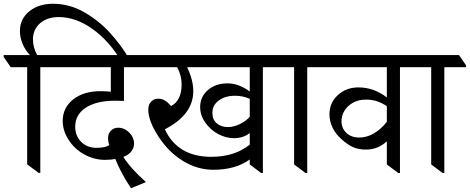

<svg xmlns="http://www.w3.org/2000/svg" viewBox="-62 -915 2499 1021"><path d="M82.5 -41V-557.6H-4.9L-42.5 -612.3V-622.1H97.2Q72.8 -647 58.3 -681.4Q43.9 -715.8 43.9 -750Q43.9 -814 93.5 -854.5Q143.1 -895 219.2 -895Q308.1 -895 387 -849.4Q465.8 -803.7 523.9 -739.3Q582 -674.8 621.1 -608.4L584 -588.4Q517.6 -698.7 429.2 -761.5Q340.8 -824.2 250 -824.2Q189 -824.2 151.1 -791.3Q113.3 -758.3 113.3 -705.1Q113.3 -662.6 135.7 -622.1H231L268.6 -567.4V-557.6H152.3V4.4H143.6Z M337.9 -241.2Q337.9 -192.4 369.6 -160.6Q401.4 -128.9 451.2 -128.9Q496.6 -128.9 519.5 -143.1Q512.7 -160.6 512.7 -182.1Q512.7 -204.6 527.8 -220.2Q543 -235.8 566.4 -235.8Q599.6 -235.8 625.2 -210.2Q650.9 -184.6 650.9 -150.4Q650.9 -130.4 637.5 -111.3Q624 -92.3 593.8 -80.6Q631.3 -21 713.9 53.2L634.8 85.9Q583 9.3 550.8 -70.3Q531.7 -64.9 496.6 -64.9Q439 -64.9 387 -93.3Q335 -121.6 303.2 -170.7Q271.5 -219.7 271.5 -272Q271.5 -342.3 326.9 -386.2Q382.3 -430.2 472.7 -430.2Q499 -430.2 527.3 -427.2V-557.6H231L193.4 -612.3V-622.1H685.1L722.7 -567.4V-557.6H597.2V-378.4L550.3 -379.4Q450.7 -379.4 394.3 -342.5Q337.9 -305.7 337.9 -241.2Z M1451.7 -557.6H1335.9V4.9H1326.7L1266.1 -40.5V-66.9Q1190.4 -12.2 1072.3 -12.2Q988.8 -12.2 912.4 -58.3Q835.9 -104.5 781.2 -188Q726.6 -271.5 726.6 -332Q726.6 -358.9 741.5 -374.5Q756.3 -390.1 779.3 -390.1Q799.8 -390.1 815.2 -380.4Q830.6 -370.6 848.1 -351.1Q903.8 -380.9 903.8 -466.3Q903.8 -515.1 879.9 -557.6H685.1L647.5 -612.3V-622.1H1414.1L1451.7 -567.4ZM1266.1 -557.6H933.1Q965.8 -489.3 965.8 -430.2Q965.8 -305.2 814.5 -227.5Q882.8 -81.1 1061.5 -81.1Q1186.5 -81.1 1266.1 -146V-207.5Q1231 -180.2 1182.6 -180.2Q1139.6 -180.2 1098.4 -202.1Q1057.1 -224.1 1029.8 -262.9Q1002.4 -301.8 1002.4 -345.2Q1002.4 -400.9 1043.7 -436.3Q1085 -471.7 1148.4 -471.7Q1178.7 -471.7 1209.5 -460Q1240.2 -448.2 1266.1 -428.2ZM1266.1 -389.6Q1229 -405.8 1188 -405.8Q1135.3 -405.8 1101.3 -380.6Q1067.4 -355.5 1067.4 -314.5Q1067.4 -278.8 1090.8 -259Q1114.3 -239.3 1149.9 -239.3Q1180.2 -239.3 1211.9 -254.4Q1243.7 -269.5 1266.1 -293.5Z M1687.5 -557.6H1571.8V4.9H1562.5L1502 -40.5V-557.6H1414.1L1376.5 -612.3V-622.1H1649.9L1687.5 -567.4Z M2180.7 -557.6H2064.9V4.9H2055.7L1995.1 -40.5V-163.6Q1947.8 -119.6 1885.3 -119.6Q1845.2 -119.6 1816.4 -132.1Q1787.6 -144.5 1755.4 -173.3Q1723.1 -202.1 1706.5 -236.1Q1689.9 -270 1689.9 -307.1Q1689.9 -368.2 1734.4 -409.2Q1778.8 -450.2 1843.8 -450.2Q1927.2 -450.2 1995.1 -396.5V-557.6H1649.9L1612.3 -612.3V-622.1H2143.1L2180.7 -567.4ZM1995.1 -267.1V-350.6Q1966.3 -369.1 1940.7 -377.2Q1915 -385.3 1883.3 -385.3Q1843.8 -385.3 1814.2 -368.4Q1784.7 -351.6 1769.3 -325.4Q1753.9 -299.3 1753.9 -271.5Q1753.9 -232.9 1779.8 -208.3Q1805.7 -183.6 1848.6 -183.6Q1888.7 -183.6 1926.5 -205.8Q1964.4 -228 1995.1 -267.1Z M2416.5 -557.6H2300.8V4.9H2291.5L2231 -40.5V-557.6H2143.1L2105.5 -612.3V-622.1H2378.9L2416.5 -567.4Z"/></svg>

Font: Noto Serif Devanagari
Style: Regular
Weight: 400
Designer: Monotype Design Team
Foundry: Monotype Imaging Inc.
Version: Version 1.01